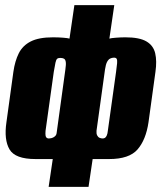

<svg xmlns="http://www.w3.org/2000/svg" viewBox="-20 -611 633 746"><path d="M169 115 185 7Q169 7 152 7Q135 7 118 7Q39 7 17 -30.5Q-5 -68 5 -136L32 -332Q38 -374 53 -404Q68 -434 99.5 -450Q131 -466 186 -466Q207 -466 225.5 -464.5Q244 -463 250 -461L269 -591H424L405 -461Q411 -463 430.5 -464.5Q450 -466 467 -466Q522 -466 549 -450Q576 -434 583 -404Q590 -374 584 -332L557 -136Q547 -68 514.5 -30.5Q482 7 404 7Q388 7 372 7Q356 7 340 7L324 115ZM169 -73Q174 -73 180.5 -74.5Q187 -76 193 -81Q199 -86 200 -94L234 -341Q237 -361 235.5 -370.5Q234 -380 228.5 -383Q223 -386 214 -386Q206 -386 202 -382.5Q198 -379 195.5 -367.5Q193 -356 189 -332L157 -103Q156 -91 157 -84.5Q158 -78 161.5 -75.5Q165 -73 169 -73ZM379 -73Q384 -73 388 -75.5Q392 -78 395 -85Q398 -92 399 -103L431 -332Q434 -354 435 -365.5Q436 -377 433.5 -382Q431 -387 423 -387Q415 -387 408 -383.5Q401 -380 396 -370.5Q391 -361 388 -341L355 -103Q354 -92 357.5 -85Q361 -78 367 -75.5Q373 -73 379 -73Z"/></svg>

Font: Alumni Sans Black
Style: Italic
Weight: 900
Italic angle: -8°
Version: Version 1.016